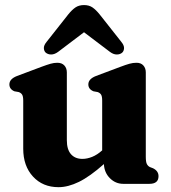

<svg xmlns="http://www.w3.org/2000/svg" viewBox="-20 -744 693 777"><path d="M74 -142V-337Q74 -354.5 69.2 -361.5Q64.5 -368.5 55.5 -371.5L38.5 -374.5Q18 -383 18 -402.5Q18 -424.5 49 -436.5L147.5 -473.5Q170.5 -482 184.5 -486Q198.5 -490 212 -490Q230.5 -490 240.5 -479Q250.5 -468 250.5 -451V-176.5Q250.5 -139 267.2 -120Q284 -101 313.5 -101Q332.5 -101 353 -109.2Q373.5 -117.5 393.5 -135.5V-337Q393.5 -354.5 388.8 -361.5Q384 -368.5 375 -371.5L358.5 -374.5Q337.5 -383 337.5 -402.5Q337.5 -424.5 368.5 -436.5L467 -473.5Q489.5 -482 503.8 -486Q518 -490 532.5 -490Q550.5 -490 560.2 -479Q570 -468 570 -451V-109.5Q570 -89 574.2 -80.5Q578.5 -72 586.5 -68L599.5 -63Q621.5 -52 621.5 -31Q621.5 0 584.5 0H479Q447.5 0 424.8 -22.8Q402 -45.5 400.5 -80Q343.5 -29.5 299.5 -8Q255.5 13.5 217 13.5Q153 13.5 113.5 -29.5Q74 -72.5 74 -142ZM474.5 -531Q466 -523.5 452.5 -523.5Q439 -523.5 425 -534L320 -613.5L215 -534Q200.5 -523.5 187.2 -523.5Q174 -523.5 165 -531Q158 -537.5 157.5 -549Q157 -560.5 168.5 -574.5L256.5 -686Q271 -704 285.2 -713.8Q299.5 -723.5 320 -723.5Q340.5 -723.5 354.5 -713.8Q368.5 -704 383 -686L471 -574.5Q482.5 -560.5 482 -549Q481.5 -537.5 474.5 -531Z"/></svg>

Font: Fraunces 9pt Soft
Style: Bold
Weight: 700
Version: Version 1.000;[b76b70a41]